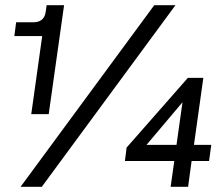

<svg xmlns="http://www.w3.org/2000/svg" viewBox="-20 -717 844 737"><path d="M100 -279H167L226 -697H159L155.5 -672C151.5 -643 134 -631.5 107.5 -631.5H42L35 -578.5H142ZM59 0H140.5L653.5 -697H572ZM459.5 -99H649L635 0H702L715.5 -99H782.5L791 -161H724.5L760.5 -418H701L466 -150.5ZM542.5 -161 680.5 -324.5 657.5 -161Z"/></svg>

Font: HK Grotesk SemiBold
Style: Italic
Weight: 600
Italic angle: -16°
Designer: Alfredo Marco Pradil
Foundry: Hanken Design Co.
Version: Version 3.001;FEAKit 1.0